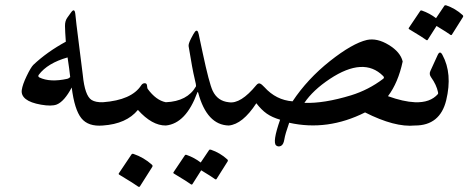

<svg xmlns="http://www.w3.org/2000/svg" viewBox="-20 -487 1821 745"><path d="M256.3 -439.5Q270 -458 272.5 -430.7Q273.9 -411.6 286.6 -312.7Q299.3 -213.9 301.3 -195.8Q309.1 -115.7 335.4 -99.1Q351.1 -89.4 379.4 -90.3Q397 -90.8 399.7 -69.3Q402.3 -47.9 395.5 -24.4Q388.7 -1 379.4 0Q322.3 4.9 295.7 -28.3Q269 -61.5 258.3 -147.5Q229.5 -93.3 200.2 -81.5Q180.2 -73.7 139.4 -80.8Q98.6 -87.9 80.1 -102.5Q61.5 -117.2 64.5 -137.9Q67.4 -158.7 83.5 -192.1Q99.6 -225.6 109.4 -235.4Q162.6 -285.6 235.4 -325.2Q232.4 -366.2 232.2 -386Q231.9 -405.8 241.2 -418.5ZM242.2 -264.2Q164.6 -242.2 130.4 -196.8Q126 -190.4 132.8 -186.5Q173.8 -166.5 241.2 -181.2Q247.1 -182.6 252.4 -188Q249 -219.7 242.2 -264.2Z M623.5 -90.3Q640.1 -86.4 642.1 -78.6Q644 -70.8 642.1 -55.2Q634.8 0 623.5 0Q569.8 0.5 515.1 -60.5Q470.7 -6.3 379.4 0Q370.1 0.5 366.7 -15.1L357.9 -56.6Q355.5 -66.9 362.1 -78.1Q368.7 -89.4 379.4 -90.3Q490.7 -98.6 527.8 -155.8Q533.2 -164.1 541.5 -164.1Q549.8 -164.1 550.5 -154.8Q551.3 -145.5 552.7 -142.6Q585.4 -97.7 623.5 -90.3ZM490.2 112.3Q492.7 108.4 498.5 110.4Q538.1 124 569.3 151.9Q573.7 155.8 570.8 160.6L522.9 236.3Q520 240.7 512.9 234.9Q505.9 229 442.9 190.9Q439 188.5 441.4 185.1Z M711.9 -307.6Q710.4 -316.4 721.2 -337.4Q731.9 -358.4 736.8 -364.3Q746.6 -375 751 -354.5Q755.4 -334 766.6 -281.2Q791.5 -164.1 805.2 -134.8Q824.2 -94.7 867.7 -90.3Q879.4 -89.4 885.3 -78.1Q891.1 -66.9 887.2 -48.3Q878.4 0.5 867.7 0Q782.7 -2 749 -127.4Q747.1 -132.3 745.6 -127.9Q701.7 -7.8 623.5 0Q614.3 1 610.4 -12Q606.4 -24.9 601.6 -57.1Q596.7 -89.4 623.5 -90.3Q707 -93.8 740.2 -151.4Q742.2 -154.8 734.6 -184.8Q727.1 -214.8 711.9 -307.6ZM791 95.7Q793 92.3 798.3 93.8Q834 106 861.8 131.3Q865.7 134.8 863.3 139.2L820.3 207.5Q817.9 211.4 811.5 206.1Q805.7 201.2 760.7 173.8L726.6 227.5Q724.1 231.4 717.8 226.1Q711.4 220.7 654.8 186.5Q651.4 184.6 653.3 181.2L697.3 115.7Q699.2 112.3 704.6 114.3Q733.9 124.5 758.8 143.6Z M1466.3 -192.4Q1391.1 -267.6 1259.8 -180.7Q1194.3 -137.2 1161.1 -87.9Q1236.8 -85 1342.3 -117.2Q1410.2 -138.2 1466.8 -181.2Q1473.1 -186 1466.3 -192.4ZM1102.1 -10.7Q1086.4 33.7 1083.3 54Q1080.1 74.2 1070.1 79.1Q1060.1 84 1051.8 77.6Q1036.1 65.4 1066.9 -22.5Q1035.6 -31.7 1015.1 -46.1Q994.6 -60.5 974.6 -86.4Q921.4 -4.9 867.7 0Q856 1 850.6 -16.6Q838.9 -53.2 852.1 -78.6Q858.9 -91.8 867.7 -90.3Q913.6 -82.5 974.6 -156.7Q981.9 -165.5 988.8 -162.8Q995.6 -160.2 1005.9 -148.9Q1051.3 -98.6 1115.2 -93.8Q1172.9 -180.7 1260 -249.8Q1347.2 -318.8 1403.8 -332Q1443.4 -340.3 1488.5 -312.7Q1533.7 -285.2 1542.5 -248.5Q1524.9 -166 1485.4 -113.8Q1544.9 -92.3 1589.8 -90.3Q1599.1 -89.8 1601.1 -65.4Q1606.9 -1.5 1589.8 0Q1512.2 7.8 1396.5 -50.8Q1250.5 22.5 1102.1 -10.7Z M1649.9 -211.4 1678.2 -273.4Q1687 -292.5 1696.8 -273.9Q1736.3 -201.2 1711.4 -98.1Q1687.5 0 1590.3 0Q1579.6 0 1569.3 -50.8Q1561.5 -91.3 1590.3 -90.3Q1649.4 -87.9 1679.2 -122.1Q1680.7 -124 1679.7 -128.9Q1673.8 -157.7 1652.8 -187Q1644 -199.2 1649.9 -211.4ZM1704.1 -464.4Q1706.1 -467.8 1711.4 -466.3Q1747.1 -454.1 1774.9 -428.7Q1778.8 -425.3 1776.4 -420.9L1733.4 -352.5Q1731 -348.6 1724.6 -354Q1718.8 -358.9 1673.8 -386.2L1639.6 -332.5Q1637.2 -328.6 1630.9 -334Q1624.5 -339.4 1567.9 -373.5Q1564.5 -375.5 1566.4 -378.9L1610.4 -444.3Q1612.3 -447.8 1617.7 -445.8Q1647 -435.5 1671.9 -416.5Z"/></svg>

Font: Amiri Quran Colored
Style: Regular
Weight: 400
Designer: Khaled Hosny
Version: Version 000.111